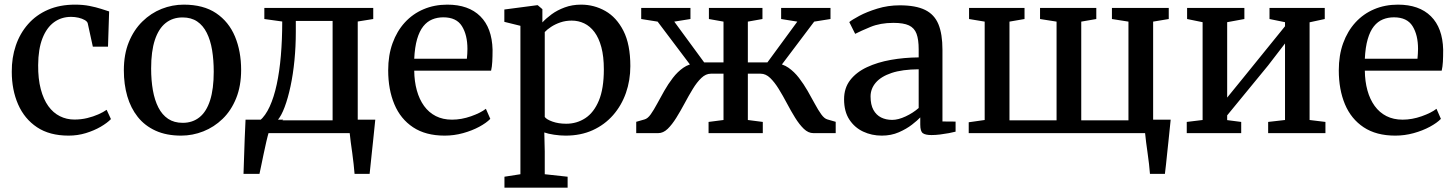

<svg xmlns="http://www.w3.org/2000/svg" viewBox="-20 -588 6425 848"><path d="M283 11Q199 11 143.5 -26Q88 -63 60 -127Q32 -191 32 -271Q31.5 -333 49.8 -386.8Q68 -440.5 103.8 -481.2Q139.5 -522 191.8 -544.8Q244 -567.5 311.5 -567.5Q346.5 -567.5 375.5 -561.8Q404.5 -556 426.2 -549Q448 -542 462 -537.5L457 -382H390L367.5 -485Q365.5 -493 354.2 -499.5Q343 -506 326.8 -509.8Q310.5 -513.5 294 -513.5Q251 -513.5 218.5 -489.8Q186 -466 167.5 -418.8Q149 -371.5 148.5 -300.5Q148 -240 160 -194.5Q172 -149 193.5 -119.2Q215 -89.5 244.5 -74.8Q274 -60 308.5 -60Q338.5 -60 365.2 -66.5Q392 -73 414 -82.8Q436 -92.5 451 -103L470 -62Q453.5 -45 424.8 -28.2Q396 -11.5 359.5 -0.2Q323 11 283 11Z M527 -277.5Q527 -348 549 -402Q571 -456 608.8 -493Q646.5 -530 693.8 -548.8Q741 -567.5 791.5 -567.5Q878.5 -567.5 934.5 -529.8Q990.5 -492 1017.8 -426.8Q1045 -361.5 1045 -279Q1045 -208.5 1023 -154Q1001 -99.5 963.2 -63Q925.5 -26.5 878 -7.8Q830.5 11 780 11Q715 11 667.2 -10.8Q619.5 -32.5 588.5 -71.5Q557.5 -110.5 542.2 -163Q527 -215.5 527 -277.5ZM787 -45.5Q830.5 -45.5 861.2 -70.2Q892 -95 908 -145.2Q924 -195.5 924 -271Q924 -322.5 916.8 -366.5Q909.5 -410.5 893.2 -443Q877 -475.5 850.8 -493.2Q824.5 -511 786.5 -511Q742.5 -511 711.5 -486.2Q680.5 -461.5 664 -411.5Q647.5 -361.5 647.5 -285.5Q647.5 -233.5 655.2 -189.5Q663 -145.5 679.5 -113.2Q696 -81 722.5 -63.2Q749 -45.5 787 -45.5Z M1108 0V-55H1127Q1152.5 -76.5 1171.2 -117.5Q1190 -158.5 1202.2 -215.2Q1214.5 -272 1220.5 -342.5Q1226.5 -413 1226.5 -493L1147.5 -504V-553H1628.5V-504L1560 -493V0ZM1205.5 -56.5H1449V-495.5H1286.5V-447Q1286.5 -383 1280.5 -321.5Q1274.5 -260 1263.2 -207.2Q1252 -154.5 1237.2 -115.2Q1222.5 -76 1205.5 -56.5ZM1055.5 180Q1057 145.5 1058 105.8Q1059 66 1060.8 23.8Q1062.5 -18.5 1064.5 -59.5H1231L1167.5 -5.5Q1162.5 11 1156.2 38Q1150 65 1144 93.8Q1138 122.5 1133.2 146Q1128.5 169.5 1126 180ZM1546 180Q1544.5 160 1541.8 136.2Q1539 112.5 1535.8 87.8Q1532.5 63 1529.2 40.2Q1526 17.5 1524.5 0L1480.5 -59.5H1637.5Q1635.5 -40 1633 -15.8Q1630.5 8.5 1627.8 34.8Q1625 61 1622.2 87.2Q1619.5 113.5 1617 137.2Q1614.5 161 1612.5 180Z M1944 11Q1860 11 1804.5 -25.8Q1749 -62.5 1721.8 -127.5Q1694.5 -192.5 1694.5 -277.5Q1694.5 -344 1713.8 -397.2Q1733 -450.5 1768 -488.8Q1803 -527 1850.8 -547.2Q1898.5 -567.5 1955.5 -567.5Q2049.5 -567.5 2101.2 -516.2Q2153 -465 2155.5 -368.5Q2155.5 -338 2154.2 -315.5Q2153 -293 2149 -276H1809.5Q1810 -228.5 1821 -188.8Q1832 -149 1853 -120Q1874 -91 1905 -75.2Q1936 -59.5 1976.5 -59.5Q2018 -59.5 2060.5 -74.5Q2103 -89.5 2126 -107.5L2145.5 -63Q2128 -45 2096.5 -28Q2065 -11 2025.2 0Q1985.5 11 1944 11ZM1809.5 -328.5H2042Q2043 -338 2043.8 -350.2Q2044.5 -362.5 2044.5 -372Q2044.5 -433.5 2020.2 -472.5Q1996 -511.5 1938 -511.5Q1911.5 -511.5 1889 -502.2Q1866.5 -493 1849.5 -471.8Q1832.5 -450.5 1822.2 -415.2Q1812 -380 1809.5 -328.5Z M2208 241V192.5L2278.5 181.5V-474L2207.5 -491.5V-546L2352 -565H2355L2375.5 -547.5V-489Q2391.5 -506.5 2416.2 -524.8Q2441 -543 2474 -555.2Q2507 -567.5 2546.5 -567.5Q2604 -567.5 2653.5 -539.5Q2703 -511.5 2733.5 -451.8Q2764 -392 2764 -296Q2764 -233 2744.5 -177.5Q2725 -122 2687.8 -79.5Q2650.5 -37 2597.8 -13Q2545 11 2478 11Q2454 11 2427.2 7Q2400.5 3 2384 -3L2386 80.5V181.5L2487 192.5V241ZM2481 -41.5Q2527.5 -41.5 2565.2 -66.2Q2603 -91 2625 -143.8Q2647 -196.5 2647 -281.5Q2647 -338.5 2636 -379.5Q2625 -420.5 2605.5 -446.5Q2586 -472.5 2560.2 -484.8Q2534.5 -497 2505 -497Q2478 -497 2454.8 -489Q2431.5 -481 2413.8 -469.2Q2396 -457.5 2386 -446.5V-71.5Q2393.5 -60.5 2420 -51Q2446.5 -41.5 2481 -41.5Z M2790 0V-50L2826.5 -60.5Q2840.5 -64 2854 -83Q2867.5 -102 2882.2 -129.5Q2897 -157 2914 -187Q2931 -217 2951.8 -244Q2972.5 -271 2998 -288.8Q3023.5 -306.5 3055 -308.5L3057.5 -263L2884.5 -492.5L2812 -504V-553H3029.5V-504L2958 -492.5L3090 -312.5H3175.5V-492.5L3111 -504V-553H3347.5V-504L3283 -492.5V-312.5H3369.5L3501.5 -492.5L3430 -504V-553H3648V-504L3576 -492.5L3403 -263L3405.5 -308.5Q3437 -306.5 3462.5 -288.8Q3488 -271 3508.8 -244Q3529.5 -217 3546.8 -187Q3564 -157 3578.8 -129.5Q3593.5 -102 3607.2 -83Q3621 -64 3634.5 -60.5L3671 -50V0H3572.5Q3550 0 3530.2 -19Q3510.5 -38 3492 -67.8Q3473.5 -97.5 3455.8 -131.2Q3438 -165 3419.5 -195Q3401 -225 3381.5 -243.8Q3362 -262.5 3339.5 -262.5H3283V-58L3349 -49.5V0H3109.5V-49.5L3175.5 -58V-262.5H3119.5Q3097.5 -262.5 3077.8 -243.8Q3058 -225 3039.8 -195Q3021.5 -165 3003.5 -131.2Q2985.5 -97.5 2967 -67.8Q2948.5 -38 2929 -19Q2909.5 0 2887 0Z M3874.5 11Q3830 11 3792.2 -6.8Q3754.5 -24.5 3731.2 -60Q3708 -95.5 3708 -149.5Q3708 -199.5 3735.2 -234.5Q3762.5 -269.5 3809 -291.2Q3855.5 -313 3914.5 -323.5Q3973.5 -334 4037.5 -334.5V-370Q4037.5 -413.5 4028 -439Q4018.5 -464.5 3994.5 -475.8Q3970.5 -487 3926 -487Q3868 -487 3824.5 -469Q3781 -451 3757 -438.5L3731 -490.5Q3742 -500 3775 -517.8Q3808 -535.5 3855 -550Q3902 -564.5 3954 -564.5Q4024.5 -564.5 4065.8 -544.2Q4107 -524 4124.8 -480.8Q4142.5 -437.5 4142.5 -368.5V-51.5L4200.5 -51V-6.5Q4189.5 -3.5 4171 0Q4152.5 3.5 4132 6Q4111.5 8.5 4094 8.5Q4067 8.5 4055.8 0.2Q4044.5 -8 4044.5 -37.5V-69.5Q4032.5 -56.5 4008 -37.5Q3983.5 -18.5 3949.8 -3.8Q3916 11 3874.5 11ZM3920.5 -58.5Q3947 -58.5 3979.8 -73.8Q4012.5 -89 4037.5 -111V-282Q3965 -281.5 3918 -265.8Q3871 -250 3848 -223Q3825 -196 3825 -162Q3825 -125.5 3837.5 -102.8Q3850 -80 3871.5 -69.2Q3893 -58.5 3920.5 -58.5Z M5059 180Q5057.5 160 5054.8 136.2Q5052 112.5 5048.5 87.8Q5045 63 5042 40.2Q5039 17.5 5037.5 0L4993.5 -59.5H5150.5Q5148.5 -40 5146 -15.8Q5143.5 8.5 5140.8 34.8Q5138 61 5135.2 87.2Q5132.5 113.5 5130 137.2Q5127.5 161 5125 180ZM4258.5 0V-48L4329 -58V-492.5L4260 -504V-553H4505V-504L4438.5 -492.5V-56.5H4646.5V-492.5L4573.5 -504V-553H4822V-504L4755.5 -492.5V-56.5H4964V-492.5L4891 -504V-553H5142V-504L5073 -492.5V-58L5143.5 -48V0Z M5221.5 0V-49.5L5291.5 -58V-490L5223 -504V-553H5476V-504L5400 -490V-157L5470 -243L5655.5 -472V-490L5587 -504V-553H5831V-504L5764 -489.5V-58L5834 -49.5V0H5581V-49.5L5655.5 -58V-396L5580.5 -298.5L5400 -78.5V-57.5L5462 -49.5V0Z M6142.5 11Q6058.5 11 6003 -25.8Q5947.5 -62.5 5920.2 -127.5Q5893 -192.5 5893 -277.5Q5893 -344 5912.2 -397.2Q5931.5 -450.5 5966.5 -488.8Q6001.5 -527 6049.2 -547.2Q6097 -567.5 6154 -567.5Q6248 -567.5 6299.8 -516.2Q6351.5 -465 6354 -368.5Q6354 -338 6352.8 -315.5Q6351.5 -293 6347.5 -276H6008Q6008.5 -228.5 6019.5 -188.8Q6030.5 -149 6051.5 -120Q6072.5 -91 6103.5 -75.2Q6134.5 -59.5 6175 -59.5Q6216.5 -59.5 6259 -74.5Q6301.5 -89.5 6324.5 -107.5L6344 -63Q6326.5 -45 6295 -28Q6263.5 -11 6223.8 0Q6184 11 6142.5 11ZM6008 -328.5H6240.5Q6241.5 -338 6242.2 -350.2Q6243 -362.5 6243 -372Q6243 -433.5 6218.8 -472.5Q6194.5 -511.5 6136.5 -511.5Q6110 -511.5 6087.5 -502.2Q6065 -493 6048 -471.8Q6031 -450.5 6020.8 -415.2Q6010.5 -380 6008 -328.5Z"/></svg>

Font: Merriweather 24pt Medium
Style: Regular
Weight: 500
Designer: Eben Sorkin
Foundry: Eben Sorkin
Version: Version 2.100